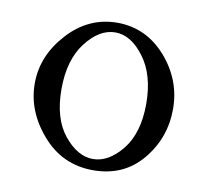

<svg xmlns="http://www.w3.org/2000/svg" viewBox="-57 -487 601 560"><g transform="rotate(10 243.0 -207.0)"><path d="M41 -209Q41 -291 102.1 -357.9Q163.1 -424.8 248 -424.8Q333 -424.8 392.1 -358.4Q451.2 -291 451.2 -205.1Q451.2 -119.1 397 -54Q342.8 11.2 252 11.2Q161.1 11.2 101.1 -57.9Q41 -127 41 -209ZM120.6 -206.1Q120.6 -119.1 160.4 -70.1Q200.2 -21 246.1 -21Q292 -21 332 -70.3Q371.6 -120.1 371.6 -206.1Q371.6 -292 332.5 -343.8Q293.9 -396 247.1 -396Q200.2 -396 160.4 -344.5Q120.6 -293 120.6 -206.1Z"/></g></svg>

Font: Junicode
Style: Regular
Weight: 400
Designer: Peter S. Baker
Foundry: Briery Creek Software
Version: Version 0.7.2